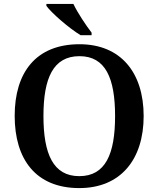

<svg xmlns="http://www.w3.org/2000/svg" viewBox="-20 -951 810 981"><path d="M392 -771H448V-784C419 -822 376 -886 355 -931H217V-921C242 -886 332 -807 392 -771ZM385 10C597 10 714 -137 714 -358C714 -580 597 -725 386 -725C163 -725 55 -580 55 -359C55 -137 163 10 385 10ZM385 -51C252 -51 202 -164 202 -358C202 -552 252 -664 386 -664C519 -664 568 -552 568 -358C568 -164 519 -51 385 -51Z"/></svg>

Font: Noto Serif Semi
Style: Regular
Weight: 600
Designer: Monotype Design Team
Foundry: Monotype Imaging Inc.
Version: Version 1.002